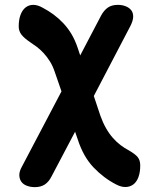

<svg xmlns="http://www.w3.org/2000/svg" viewBox="-20 -580 640 790"><path d="M517 -474 366 -185 393 -104Q403 -76 416 -53Q429 -30 444.5 -12.5Q460 5 476 17Q492 29 507 37Q537 54 547 67Q557 80 557 101Q557 129 549.5 149Q542 169 528.5 179Q515 189 497 189.5Q479 190 458 179Q407 153 365 109Q323 65 300 -6L289 -38L192 146Q181 168 164.5 179Q148 190 123 190Q106 190 91 184.5Q76 179 68 168Q60 157 59.5 141Q59 125 71 104L233 -204L205 -285Q197 -309 185 -328Q173 -347 159 -362Q145 -377 131 -387.5Q117 -398 106 -405Q78 -424 67.5 -438.5Q57 -453 57 -471Q57 -499 64.5 -519Q72 -539 85.5 -549.5Q99 -560 117 -560Q135 -560 156 -548Q179 -536 200 -520.5Q221 -505 240 -485Q259 -465 274 -440Q289 -415 300 -382L310 -352L396 -516Q408 -538 424 -549Q440 -560 465 -560Q482 -560 496.5 -554.5Q511 -549 519.5 -538.5Q528 -528 528 -512Q528 -496 517 -474Z"/></svg>

Font: Maple Mono Normal NL
Style: Bold
Weight: 700
Monospace: yes
Designer: subframe7536
Version: Version 7.000